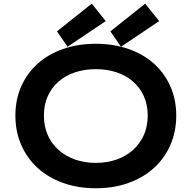

<svg xmlns="http://www.w3.org/2000/svg" viewBox="-20 -1011 1040 1042"><path d="M63.5 -383.8Q63.5 -470.2 95.2 -542Q127 -613.8 184.3 -665.3Q241.7 -716.8 322 -745.1Q402.3 -773.4 500 -773.4Q597.2 -773.4 677.7 -745.1Q758.3 -716.8 815.7 -665.3Q873 -613.8 904.8 -542Q936.5 -470.2 936.5 -383.8Q936.5 -296.9 904.8 -224.4Q873 -151.9 815.7 -99.6Q758.3 -47.4 677.7 -18.3Q597.2 10.7 500 10.7Q402.3 10.7 322 -18.3Q241.7 -47.4 184.3 -99.6Q127 -151.9 95.2 -224.4Q63.5 -296.9 63.5 -383.8ZM218.3 -383.8Q218.3 -324.7 239.5 -277.3Q260.7 -230 298.6 -196.5Q336.4 -163.1 387.9 -145Q439.5 -127 500 -127Q560.5 -127 612.1 -145Q663.6 -163.1 701.2 -196.5Q738.8 -230 760.3 -277.3Q781.7 -324.7 781.7 -383.8Q781.7 -442.9 760.3 -489.7Q738.8 -536.6 701.2 -569.1Q663.6 -601.6 612.1 -618.7Q560.5 -635.7 500 -635.7Q439.5 -635.7 387.9 -618.7Q336.4 -601.6 298.6 -569.1Q260.7 -536.6 239.5 -489.7Q218.3 -442.9 218.3 -383.8ZM579.1 -840.8 768.1 -991.2 843.8 -896.5 636.7 -757.3ZM289.1 -840.8 478 -991.2 553.7 -896.5 346.7 -757.3Z"/></svg>

Font: Krona One
Style: Regular
Weight: 400
Version: Version 1.003